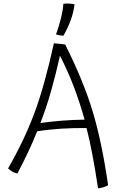

<svg xmlns="http://www.w3.org/2000/svg" viewBox="-20 -946 645 1069"><path d="M582 85Q570 92 557.5 96Q545 100 526 103Q510 -3 494.5 -84.5Q479 -166 462 -233Q390 -234 319.5 -229.5Q249 -225 187 -215Q166 -162 139 -104.5Q112 -47 77 20Q63 17 52 11.5Q41 6 25 -8Q117 -169 173 -320.5Q229 -472 280 -705Q313 -702 323.5 -701Q334 -700 343 -698Q445 -495 496 -325.5Q547 -156 582 85ZM314 -636Q288 -521 262.5 -432.5Q237 -344 205 -261Q260 -269 323 -274Q386 -279 451 -280Q424 -376 392 -460.5Q360 -545 314 -636ZM395 -922Q390 -879 374.5 -836Q359 -793 333 -747Q322 -748 312 -749.5Q302 -751 292 -754Q310 -806 320 -846.5Q330 -887 333 -925Q348 -927 365.5 -926Q383 -925 395 -922Z"/></svg>

Font: Atma Light
Style: Regular
Weight: 300
Designer: Gregori Vincens, Jeremie Hornus, Riccardo Olocco, Yoann Minet.
Foundry: black foundry
Version: Version 1.102;PS 1.100;hotconv 1.0.86;makeotf.lib2.5.63406